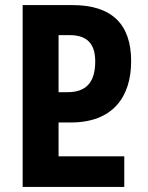

<svg xmlns="http://www.w3.org/2000/svg" viewBox="-20 -734 582 754"><path d="M69 0H468V-120H210V-253H258C422 -253 495 -352 495 -494C495 -639 419 -714 265 -714H69ZM210 -372V-596H254C322 -596 354 -562 354 -493C354 -406 314 -372 245 -372Z"/></svg>

Font: Noto Sans Georgian Condensed Bold
Style: Regular
Weight: 700
Width: 3
Designer: Monotype Design Team, Akaki Razmadze
Foundry: Google LLC
Version: Version 2.005